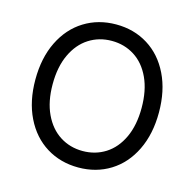

<svg xmlns="http://www.w3.org/2000/svg" viewBox="-108 -848 981 969"><g transform="rotate(15 382.5 -363.5)"><path d="M59.6 -363.3Q59.6 -476.6 101.1 -561.3Q142.6 -646 216.1 -691.7Q289.6 -737.3 382.8 -737.3Q476.1 -737.3 549.3 -691.7Q622.6 -646 663.8 -561.3Q705.1 -476.6 705.1 -363.3Q705.1 -250.5 663.8 -165.8Q622.6 -81.1 549.3 -35.6Q476.1 9.8 382.8 9.8Q289.6 9.8 216.1 -35.6Q142.6 -81.1 101.1 -165.8Q59.6 -250.5 59.6 -363.3ZM614.7 -363.3Q614.7 -454.1 584.5 -519.3Q554.2 -584.5 501.5 -617.9Q448.7 -651.4 382.8 -651.4Q316.4 -651.4 263.7 -617.7Q210.9 -584 180.4 -519Q149.9 -454.1 149.9 -363.3Q149.9 -272.9 180.4 -208.3Q210.9 -143.6 263.7 -109.9Q316.4 -76.2 382.8 -76.2Q448.7 -76.2 501.5 -109.6Q554.2 -143.1 584.5 -208Q614.7 -272.9 614.7 -363.3Z"/></g></svg>

Font: Inter RS Variable
Style: Regular
Weight: 400
Designer: Rasmus Andersson (customised by Maria Ramos and Noel Pretorius)
Foundry: rsms
Version: Version 3.001;Glyphs 3.2.3 (3260)